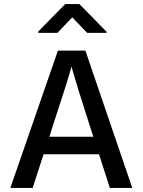

<svg xmlns="http://www.w3.org/2000/svg" viewBox="-20 -922 700 942"><path d="M222.2 -251 232.9 -285.2Q319.8 -549.3 331.1 -596.2L335.9 -577.1Q340.8 -558.1 364.7 -480.7Q388.7 -403.3 426.8 -285.2L438 -251ZM519 0H628.9L398.9 -673.8H264.2L30.8 0H140.1L193.8 -165H465.8ZM502.9 -766.1 369.6 -901.9H299.8L167.5 -767.1V-760.7H261.7L334.5 -836.9L407.7 -760.7H502.9Z"/></svg>

Font: FAU Chimera Medium
Style: Regular
Weight: 500
Version: Version 1.002;hotconv 1.0.117;makeotfexe 2.5.65602